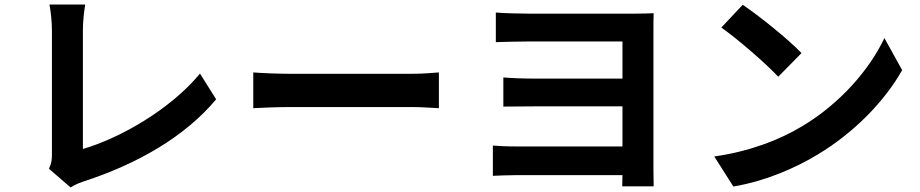

<svg xmlns="http://www.w3.org/2000/svg" viewBox="-20 -781 4040 843"><path d="M195 -40 290 42C313 27 335 20 349 15C585 -62 792 -181 929 -345L858 -458C730 -302 507 -174 344 -127C344 -203 344 -536 344 -647C344 -686 348 -722 354 -761H197C203 -732 208 -685 208 -647C208 -536 208 -180 208 -105C208 -82 207 -65 195 -40Z M1092 -463V-306C1129 -308 1196 -311 1253 -311C1370 -311 1700 -311 1790 -311C1832 -311 1883 -307 1907 -306V-463C1881 -461 1837 -457 1790 -457C1700 -457 1371 -457 1253 -457C1201 -457 1128 -460 1092 -463Z M2144 -142V-9C2165 -10 2210 -12 2246 -12H2713L2712 37H2850C2850 18 2849 -17 2849 -38C2849 -135 2849 -593 2849 -642C2849 -670 2849 -707 2850 -723C2831 -722 2793 -721 2763 -721C2661 -721 2409 -721 2308 -721C2262 -721 2190 -723 2157 -726V-596C2188 -597 2262 -599 2308 -599C2409 -599 2664 -599 2713 -599V-436H2322C2276 -436 2223 -438 2190 -441V-313C2218 -313 2276 -314 2323 -314H2713V-138H2247C2202 -138 2164 -140 2144 -142Z M3241 -760 3147 -660C3220 -609 3345 -500 3397 -444L3499 -548C3441 -609 3311 -713 3241 -760ZM3116 -94 3200 38C3341 14 3470 -42 3571 -103C3732 -200 3865 -338 3941 -473L3863 -614C3800 -479 3670 -326 3499 -225C3402 -167 3272 -116 3116 -94Z"/></svg>

Font: Noto Sans CJK SC
Style: Bold
Weight: 700
Designer: Ryoko NISHIZUKA 西塚涼子 (kana, bopomofo & ideographs); Paul D. Hunt (Latin, Greek & Cyrillic); Sandoll Communications 산돌커뮤니
Foundry: Adobe
Version: Version 2.004;hotconv 1.0.118;makeotfexe 2.5.65603